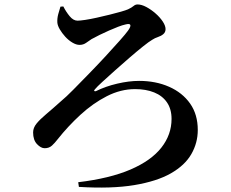

<svg xmlns="http://www.w3.org/2000/svg" viewBox="-20 -793 1040 864"><path d="M332 27Q474 10 567 -30Q660 -70 706 -128.5Q752 -187 752 -258Q752 -302 731.5 -332Q711 -362 674 -377Q637 -392 588 -392Q523 -392 460.5 -360Q398 -328 342 -276.5Q286 -225 240 -167Q227 -150 214 -138Q201 -126 181 -126Q164 -126 146.5 -144.5Q129 -163 129 -197Q129 -218 144.5 -237Q160 -256 188 -279.5Q216 -303 255 -338Q277 -356 310 -389.5Q343 -423 381.5 -462.5Q420 -502 456 -541Q492 -580 519 -610.5Q546 -641 556 -655Q569 -673 566.5 -680.5Q564 -688 545 -683Q531 -680 511.5 -672.5Q492 -665 470.5 -655.5Q449 -646 428.5 -636Q408 -626 392 -617Q381 -610 368 -600.5Q355 -591 338 -591Q323 -591 305.5 -601.5Q288 -612 273.5 -628Q259 -644 249 -661Q239 -678 238 -692Q237 -710 242 -729Q247 -748 252 -763L265 -764Q277 -740 293.5 -720Q310 -700 329 -700Q340 -700 363.5 -703.5Q387 -707 416 -713.5Q445 -720 473.5 -727Q502 -734 524.5 -740.5Q547 -747 556 -751Q573 -759 581 -766Q589 -773 599 -773Q617 -773 638.5 -761.5Q660 -750 680 -732.5Q700 -715 712.5 -696Q725 -677 725 -662Q725 -648 715 -639.5Q705 -631 691 -626.5Q677 -622 665 -614Q651 -606 623.5 -584Q596 -562 563 -533.5Q530 -505 497.5 -476Q465 -447 440.5 -424.5Q416 -402 407 -391Q402 -386 404.5 -383.5Q407 -381 412 -383Q454 -404 507 -416.5Q560 -429 606 -429Q681 -429 741 -402.5Q801 -376 835.5 -327Q870 -278 870 -208Q870 -150 841 -99.5Q812 -49 749 -13Q686 23 584 40Q482 57 335 48Z"/></svg>

Font: Noto Serif SC ExtraLight
Style: Bold
Weight: 700
Version: Version 2.002-H1;hotconv 1.1.0;makeotfexe 2.6.0